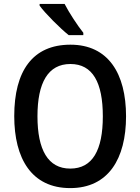

<svg xmlns="http://www.w3.org/2000/svg" viewBox="-20 -954 719 984"><path d="M311 -934H183V-925C211 -886 289 -808 332 -774H407V-786C378 -822 334 -889 311 -934ZM626 -358C626 -577 535 -725 341 -725C147 -725 53 -590 53 -359C53 -141 142 10 340 10C535 10 626 -140 626 -358ZM172 -358C172 -530 226 -626 341 -626C455 -626 507 -531 507 -358C507 -184 454 -90 340 -90C226 -90 172 -186 172 -358Z"/></svg>

Font: Noto Sans UI SemiCondensed Medium
Style: Regular
Weight: 500
Width: 4
Designer: Monotype Design Team
Foundry: Monotype Imaging Inc.
Version: Version 1.901